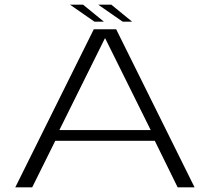

<svg xmlns="http://www.w3.org/2000/svg" viewBox="-20 -803 900 823"><path d="M45.5 0H118L217 -199.5H643.5L741.5 0H814L478 -677.5H382ZM234.5 -245.5 429.5 -638.5H431L626 -245.5ZM506 -710H546.5L457 -783H401ZM385 -710H425.5L336 -783H280Z"/></svg>

Font: Anybody Expanded Light
Style: Regular
Weight: 300
Width: 7
Version: Version 1.113;gftools[0.9.25]